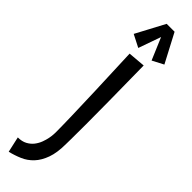

<svg xmlns="http://www.w3.org/2000/svg" viewBox="-371 -700 890 890"><g transform="rotate(45 74.0 -254.5)"><path d="M132.8 0Q132.8 57.6 119.1 95.5Q105.5 133.3 83 157.2Q60.5 181.2 31 193.8Q1.5 206.5 -29.8 213.9L-46.9 137.2Q-20 137.2 -1.5 127.2Q17.1 117.2 29.1 101.8Q41 86.4 47.6 68.6Q54.2 50.8 57.1 35.2Q60.1 19.5 60.5 8.8Q61 -2 61 -2.9Q61 -43.5 59.1 -112.3Q57.6 -170.9 54.2 -266.8Q50.8 -362.8 44.9 -503.9L129.9 -511.2Q131.8 -378.9 132.8 -285.2Q133.8 -191.4 133.8 -130.9Q133.8 -95.7 133.5 -71Q133.3 -46.4 133.3 -30.8Q132.8 -12.2 132.8 0ZM139.6 -553.2 79.6 -694.8H105.5L54.7 -550.8L-6.3 -582L68.8 -723.1H120.6L194.8 -582Z"/></g></svg>

Font: Englebert
Style: Regular
Weight: 400
Designer: Astigmatic (AOETI)
Foundry: Astigmatic (AOETI)
Version: Version 1.000